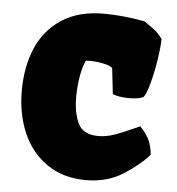

<svg xmlns="http://www.w3.org/2000/svg" viewBox="-46 -623 622 675"><g transform="rotate(5 264.5 -285.0)"><path d="M293.9 -578.6Q324.2 -578.6 363.5 -575Q402.8 -571.3 439 -564L448.7 -557.1Q470.7 -542 481.2 -533Q491.7 -523.9 503.4 -507.8Q503.4 -481.4 496.3 -435.3Q489.3 -389.2 478.5 -349.6Q467.8 -310.1 458 -298.8Q441.9 -290.5 405.8 -290.5Q388.2 -290.5 372.8 -293.2Q357.4 -295.9 349.6 -300.3L339.4 -390.6Q332 -398.9 305.9 -404.1Q279.8 -409.2 257.8 -409.2Q251 -409.2 245.1 -408.2Q233.9 -385.3 228 -349.6Q222.2 -314 222.2 -276.9Q222.2 -223.1 239.7 -185.8Q257.3 -148.4 311.5 -148.4Q338.4 -148.4 364.5 -157.2Q390.6 -166 430.7 -184.1Q447.3 -191.9 455.6 -195.3Q475.1 -175.8 486.3 -154.3Q497.6 -132.8 501 -99.1Q469.7 -62.5 413.3 -26.4Q356.9 9.8 281.7 9.8Q201.7 9.8 144.8 -29.1Q87.9 -67.9 58.8 -134.5Q29.8 -201.2 29.8 -283.7Q29.8 -368.2 58.1 -434.6Q86.4 -501 145.8 -539.8Q205.1 -578.6 293.9 -578.6Z"/></g></svg>

Font: Kavoon
Style: Regular
Weight: 400
Designer: Viktoriya Grabowska
Foundry: Viktoriya Grabowska
Version: Version 1.004; ttfautohint (v1.4.1)